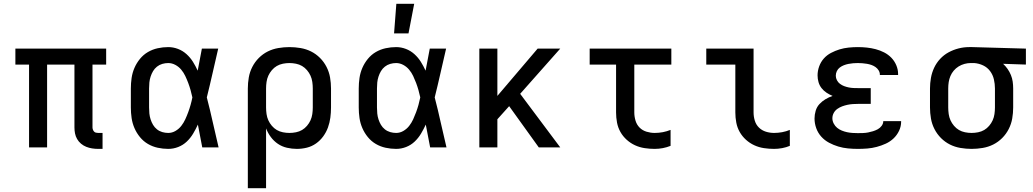

<svg xmlns="http://www.w3.org/2000/svg" viewBox="-20 -776 5440 1011"><path d="M520 8H497Q481 8 465 5.5Q449 3 434 -3Q419 -9 406.5 -19.5Q394 -30 386 -44Q378 -58 375 -73.5Q372 -89 372 -105V-436H228V0H133V-436H61V-520H539V-436H467V-105Q467 -100 469 -94Q471 -88 475 -83.5Q479 -79 485 -77.5Q491 -76 497 -76H520Z M866 8Q838 8 810.5 2Q783 -4 759 -18Q735 -32 717 -54Q699 -76 688 -101.5Q677 -127 673 -154.5Q669 -182 669 -210V-310Q669 -338 673 -365.5Q677 -393 688 -418.5Q699 -444 717 -466Q735 -488 759 -502Q783 -516 810.5 -522Q838 -528 866 -528Q892 -528 917 -518.5Q942 -509 962 -491Q982 -473 996 -450.5Q1010 -428 1021 -404Q1027 -433 1032 -462Q1037 -491 1043 -520H1129Q1114 -456 1099.5 -391.5Q1085 -327 1069 -263Q1086 -198 1100.5 -132Q1115 -66 1131 0H1045Q1039 -30 1033.5 -60Q1028 -90 1022 -120Q1011 -96 997 -72.5Q983 -49 963.5 -30.5Q944 -12 918.5 -2Q893 8 866 8ZM866 -76Q886 -76 904 -86.5Q922 -97 934.5 -113Q947 -129 955.5 -147.5Q964 -166 971 -185Q978 -204 983.5 -223.5Q989 -243 993 -263Q989 -282 983.5 -301.5Q978 -321 971 -339.5Q964 -358 955.5 -376Q947 -394 934 -409.5Q921 -425 903 -434.5Q885 -444 866 -444Q850 -444 834.5 -439.5Q819 -435 806.5 -425Q794 -415 786 -401.5Q778 -388 773 -372.5Q768 -357 766.5 -341.5Q765 -326 765 -310V-210Q765 -194 766.5 -178.5Q768 -163 773 -147.5Q778 -132 786 -118.5Q794 -105 806.5 -95Q819 -85 834.5 -80.5Q850 -76 866 -76Z M1285 215V-310Q1285 -339 1290 -368Q1295 -397 1308.5 -423.5Q1322 -450 1343 -471Q1364 -492 1390 -505Q1416 -518 1445.5 -523Q1475 -528 1504 -528Q1533 -528 1562.5 -523Q1592 -518 1618 -505Q1644 -492 1665 -471Q1686 -450 1699.5 -423.5Q1713 -397 1718 -368Q1723 -339 1723 -310V-210Q1723 -183 1719.5 -156.5Q1716 -130 1707 -105Q1698 -80 1682 -58Q1666 -36 1644 -20.5Q1622 -5 1596 1.5Q1570 8 1543 8Q1517 8 1491 2Q1465 -4 1443.5 -18.5Q1422 -33 1406 -54.5Q1390 -76 1381 -100V215ZM1504 -76Q1521 -76 1538.5 -79.5Q1556 -83 1570.5 -91.5Q1585 -100 1596.5 -113.5Q1608 -127 1615 -142.5Q1622 -158 1624.5 -175.5Q1627 -193 1627 -210V-310Q1627 -327 1624.5 -344.5Q1622 -362 1615 -377.5Q1608 -393 1596.5 -406.5Q1585 -420 1570.5 -428.5Q1556 -437 1538.5 -440.5Q1521 -444 1504 -444Q1487 -444 1469.5 -440.5Q1452 -437 1437.5 -428.5Q1423 -420 1411.5 -406.5Q1400 -393 1393 -377.5Q1386 -362 1383.5 -344.5Q1381 -327 1381 -310V-210Q1381 -193 1383.5 -175.5Q1386 -158 1393 -142.5Q1400 -127 1411.5 -113.5Q1423 -100 1437.5 -91.5Q1452 -83 1469.5 -79.5Q1487 -76 1504 -76Z M2066 8Q2038 8 2010.5 2Q1983 -4 1959 -18Q1935 -32 1917 -54Q1899 -76 1888 -101.5Q1877 -127 1873 -154.5Q1869 -182 1869 -210V-310Q1869 -338 1873 -365.5Q1877 -393 1888 -418.5Q1899 -444 1917 -466Q1935 -488 1959 -502Q1983 -516 2010.5 -522Q2038 -528 2066 -528Q2092 -528 2117 -518.5Q2142 -509 2162 -491Q2182 -473 2196 -450.5Q2210 -428 2221 -404Q2227 -433 2232 -462Q2237 -491 2243 -520H2329Q2314 -456 2299.5 -391.5Q2285 -327 2269 -263Q2286 -198 2300.5 -132Q2315 -66 2331 0H2245Q2239 -30 2233.5 -60Q2228 -90 2222 -120Q2211 -96 2197 -72.5Q2183 -49 2163.5 -30.5Q2144 -12 2118.5 -2Q2093 8 2066 8ZM2066 -76Q2086 -76 2104 -86.5Q2122 -97 2134.5 -113Q2147 -129 2155.5 -147.5Q2164 -166 2171 -185Q2178 -204 2183.5 -223.5Q2189 -243 2193 -263Q2189 -282 2183.5 -301.5Q2178 -321 2171 -339.5Q2164 -358 2155.5 -376Q2147 -394 2134 -409.5Q2121 -425 2103 -434.5Q2085 -444 2066 -444Q2050 -444 2034.5 -439.5Q2019 -435 2006.5 -425Q1994 -415 1986 -401.5Q1978 -388 1973 -372.5Q1968 -357 1966.5 -341.5Q1965 -326 1965 -310V-210Q1965 -194 1966.5 -178.5Q1968 -163 1973 -147.5Q1978 -132 1986 -118.5Q1994 -105 2006.5 -95Q2019 -85 2034.5 -80.5Q2050 -76 2066 -76ZM2055 -600 2067 -756H2161L2131 -600Z M2817 0 2661 -217 2599 -148V0H2504V-520H2599V-271L2811 -520H2930L2719 -282L2930 0Z M3427 8Q3401 8 3374.5 4Q3348 0 3324 -11Q3300 -22 3280 -40Q3260 -58 3247 -81Q3234 -104 3229 -130.5Q3224 -157 3224 -184V-436H3085V-520H3515V-436H3320V-184Q3320 -162 3326.5 -140.5Q3333 -119 3348 -104Q3363 -89 3384.5 -82.5Q3406 -76 3427 -76Q3449 -76 3470 -80Q3491 -84 3511 -92V-8Q3491 0 3470 4Q3449 8 3427 8Z M4056 8Q4029 8 4002.5 4Q3976 0 3952 -11Q3928 -22 3908 -40Q3888 -58 3875 -81Q3862 -104 3857 -130.5Q3852 -157 3852 -184V-436H3699V-520H3948V-184Q3948 -162 3954.5 -140.5Q3961 -119 3976.5 -104Q3992 -89 4013 -82.5Q4034 -76 4056 -76Q4077 -76 4098.5 -80Q4120 -84 4139 -92V-8Q4120 0 4098.5 4Q4077 8 4056 8Z M4497 8Q4471 8 4445 5.5Q4419 3 4394 -4.5Q4369 -12 4345.5 -24.5Q4322 -37 4304.5 -56.5Q4287 -76 4278 -101Q4269 -126 4269 -152Q4269 -172 4275 -192.5Q4281 -213 4295 -228Q4309 -243 4326.5 -253.5Q4344 -264 4364 -271Q4347 -278 4332 -288Q4317 -298 4306 -312Q4295 -326 4290 -343.5Q4285 -361 4285 -379Q4285 -403 4293.5 -426.5Q4302 -450 4318 -468Q4334 -486 4356 -497.5Q4378 -509 4401 -516Q4424 -523 4448.5 -525.5Q4473 -528 4497 -528Q4521 -528 4544.5 -525.5Q4568 -523 4591 -517Q4614 -511 4635.5 -500Q4657 -489 4673.5 -472Q4690 -455 4699.5 -432.5Q4709 -410 4709 -387V-381H4613V-383Q4613 -395 4606.5 -405.5Q4600 -416 4590 -423Q4580 -430 4568.5 -434Q4557 -438 4545 -440Q4533 -442 4521 -443Q4509 -444 4497 -444Q4485 -444 4472.5 -443Q4460 -442 4447.5 -439.5Q4435 -437 4423.5 -432.5Q4412 -428 4402 -420.5Q4392 -413 4386.5 -401.5Q4381 -390 4381 -377Q4381 -365 4387 -353.5Q4393 -342 4403 -334.5Q4413 -327 4425 -322.5Q4437 -318 4449.5 -315.5Q4462 -313 4474.5 -312.5Q4487 -312 4500 -312H4565V-229H4500Q4485 -229 4470.5 -228Q4456 -227 4442 -224Q4428 -221 4414.5 -216Q4401 -211 4389 -202.5Q4377 -194 4370 -181Q4363 -168 4363 -153Q4363 -139 4370 -125.5Q4377 -112 4388 -103Q4399 -94 4412.5 -88.5Q4426 -83 4440 -80Q4454 -77 4468.5 -76Q4483 -75 4497 -75Q4511 -75 4524.5 -75.5Q4538 -76 4551 -78.5Q4564 -81 4577 -85Q4590 -89 4602 -95.5Q4614 -102 4622.5 -113.5Q4631 -125 4631 -138H4725V-135Q4725 -110 4714 -87Q4703 -64 4685 -47Q4667 -30 4644 -19.5Q4621 -9 4596.5 -2.5Q4572 4 4547 6Q4522 8 4497 8Z M5096 8Q5067 8 5037.5 3Q5008 -2 4982 -15Q4956 -28 4935 -49Q4914 -70 4900.5 -96.5Q4887 -123 4882 -152Q4877 -181 4877 -210V-310Q4877 -338 4882 -366Q4887 -394 4899 -419.5Q4911 -445 4930.5 -466Q4950 -487 4975 -500.5Q5000 -514 5027.5 -521Q5055 -528 5083 -528H5100L5382 -520V-436L5262 -440Q5275 -428 5285.5 -413Q5296 -398 5303 -381Q5310 -364 5312.5 -346Q5315 -328 5315 -310V-210Q5315 -181 5310 -152Q5305 -123 5291.5 -96.5Q5278 -70 5257 -49Q5236 -28 5210 -15Q5184 -2 5154.5 3Q5125 8 5096 8ZM5096 -76Q5113 -76 5130.5 -79.5Q5148 -83 5162.5 -91.5Q5177 -100 5188.5 -113.5Q5200 -127 5207 -142.5Q5214 -158 5216.5 -175.5Q5219 -193 5219 -210V-310Q5219 -334 5213.5 -358Q5208 -382 5193.5 -401.5Q5179 -421 5157 -431.5Q5135 -442 5110 -444H5091Q5075 -444 5058.5 -439.5Q5042 -435 5027.5 -426Q5013 -417 5002 -404Q4991 -391 4984.5 -375.5Q4978 -360 4975.5 -343.5Q4973 -327 4973 -310V-210Q4973 -193 4975.5 -175.5Q4978 -158 4985 -142.5Q4992 -127 5003.5 -113.5Q5015 -100 5029.5 -91.5Q5044 -83 5061.5 -79.5Q5079 -76 5096 -76Z"/></svg>

Font: Iosevka Medium Extended
Style: Regular
Weight: 500
Width: 7
Monospace: yes
Designer: Belleve Invis
Foundry: Belleve Invis
Version: Version 32.5.0; ttfautohint (v1.8.4)